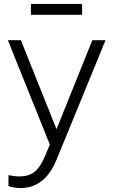

<svg xmlns="http://www.w3.org/2000/svg" viewBox="-20 -735 573 975"><path d="M85 220C189 220 241 141 268 74L516 -531H449L267 -79L86 -531H20L233 -1L207 61C176 132 144 160 79 161C61 161 38 158 23 154V210C43 217 66 220 85 220ZM137 -660H397V-715H137Z"/></svg>

Font: Mluvka Light
Style: Regular
Weight: 300
Designer: Modified by Jiří Krblich, Original typeface by Gumpita Rahayu
Foundry: Gumpita Rahayu & Jiří Krblich
Version: Version 2.000;Glyphs 3.1.1 (3134)